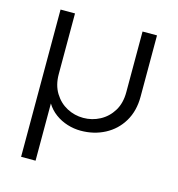

<svg xmlns="http://www.w3.org/2000/svg" viewBox="-106 -603 833 898"><g transform="rotate(15 310.5 -153.5)"><path d="M77 203V-510H147V-216Q147 -163 170.5 -125Q194 -87 231 -67.5Q268 -48 310 -48Q353 -48 390.5 -68Q428 -88 451 -125.5Q474 -163 474 -216V-510H544V-213Q544 -144 513.5 -93Q483 -42 430.5 -14.5Q378 13 314 13Q281 13 249 3Q217 -7 190.5 -26.5Q164 -46 147 -74V203Z"/></g></svg>

Font: MuseoModerno Thin Light
Style: Regular
Weight: 300
Version: Version 1.003